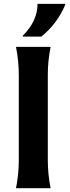

<svg xmlns="http://www.w3.org/2000/svg" viewBox="-20 -982 363 1002"><path d="M320.3 -961.9V-957Q277.8 -856.4 195.3 -791H99.1V-795.9Q175.8 -872.1 175.8 -961.9ZM63.5 0Q78.1 -73.2 78.1 -146.5V-590.8Q78.1 -664.1 63.5 -737.3H244.1Q229.5 -664.1 229.5 -590.8V-146.5Q229.5 -73.2 244.1 0Z"/></svg>

Font: Classica
Style: Bold
Weight: 700
Designer: Wojciech Kalinowski "wmk69" (wmk69@o2.pl)
Foundry: Wojciech Kalinowski "wmk69" (wmk69@o2.pl)
Version: Version 2.1.1; 2021-05-14